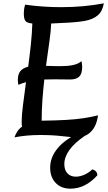

<svg xmlns="http://www.w3.org/2000/svg" viewBox="-20 -815 650 1152"><path d="M67 9Q73 -9 83.5 -25.5Q94 -42 112 -55Q110 -70 110 -85Q110 -123 118 -185Q126 -247 136 -322Q111 -315 90 -306Q89 -312 88 -321Q87 -330 87 -336Q87 -370 102.5 -388.5Q118 -407 149 -415Q158 -480 165 -546.5Q172 -613 174 -674Q142 -677 132.5 -689.5Q123 -702 123 -732Q123 -764 131 -787Q239 -772 346 -772Q483 -772 603 -795Q595 -747 566 -722.5Q537 -698 486 -689Q453 -683 398 -679.5Q343 -676 287 -674Q286 -633 276.5 -566.5Q267 -500 256 -420Q279 -419 303 -418.5Q327 -418 344 -418Q386 -418 417.5 -424.5Q449 -431 469 -448Q473 -431 473 -413Q473 -373 455.5 -355.5Q438 -338 400 -338Q385 -338 361.5 -338.5Q338 -339 309 -339Q275 -339 246 -338Q239 -278 234.5 -215.5Q230 -153 230 -91H235Q317 -92 377 -95.5Q437 -99 482.5 -106Q528 -113 568 -123Q560 -60 526.5 -25.5Q493 9 441 9Q412 9 353.5 2Q295 -5 221 -5Q180 -5 141.5 -1.5Q103 2 67 9ZM534 201Q564 210 564 237Q492 317 403 317Q347 317 314 282.5Q281 248 281 191Q281 127 327.5 72.5Q374 18 461 -20L489 0Q366 84 366 170Q366 205 384.5 225Q403 245 435 245Q460 245 487 233Q514 221 534 201Z"/></svg>

Font: Merienda Medium
Style: Regular
Weight: 500
Designer: Eduardo Rodriguez Tunni
Foundry: Eduardo Rodriguez Tunni
Version: Version 2.001; ttfautohint (v1.8.4.7-5d5b)